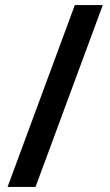

<svg xmlns="http://www.w3.org/2000/svg" viewBox="-20 -738 436 762"><path d="M388 -718 121 4H10L277 -718Z"/></svg>

Font: Noto Sans Georgian SemiCondensed SemiBold
Style: Regular
Weight: 600
Width: 4
Designer: Monotype Design Team, Akaki Razmadze
Foundry: Google LLC
Version: Version 2.005; ttfautohint (v1.8.4.7-5d5b)